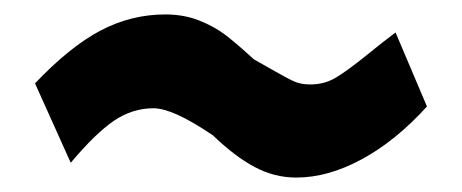

<svg xmlns="http://www.w3.org/2000/svg" viewBox="-20 -407 640 266"><path d="M275 -219.5Q246 -239 226 -248Q206 -257 192.5 -257Q163.5 -257 138 -239.8Q112.5 -222.5 78 -181.5L28.5 -291.5Q77 -342.5 119.5 -364.8Q162 -387 209 -387Q235 -387 256.2 -378.5Q277.5 -370 292.8 -358.2Q308 -346.5 331.5 -325Q342 -319 349 -315Q356 -311 360.5 -308.5Q380.5 -297 389.2 -293.5Q398 -290 410 -290Q429 -290 444.5 -299Q460 -308 488.5 -331Q510.5 -349 528 -362L571.5 -259.5Q528.5 -212 481.5 -186.5Q434.5 -161 390.5 -161Q360 -161 332.5 -175.8Q305 -190.5 275 -219.5Z"/></svg>

Font: JuliaMono BoldItalic
Style: Regular
Weight: 700
Italic angle: -9°
Monospace: yes
Designer: cormullion
Foundry: corm
Version: Version 0.049; ttfautohint (v1.8.4)